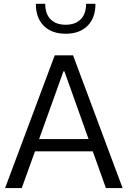

<svg xmlns="http://www.w3.org/2000/svg" viewBox="-20 -958 650 978"><path d="M158.2 -187 90.8 0H5.9L258.8 -676.3H352.1L604.5 0H519.5L452.6 -187ZM303.2 -594.7 179.2 -249.5H431.2L308.1 -594.7ZM466.3 -938.5Q466.3 -866.7 425.8 -826.4Q385.3 -786.1 314.5 -786.1Q243.7 -786.1 203.1 -826.4Q162.6 -866.7 162.6 -938.5H210.4Q210.4 -887.2 237.8 -859.6Q265.1 -832 314.5 -832Q363.8 -832 391.1 -859.6Q418.5 -887.2 418.5 -938.5Z"/></svg>

Font: Estedad-FD Regular
Style: FD-Regular
Weight: 400
Designer: Amin Abedi
Version: Version 7.3